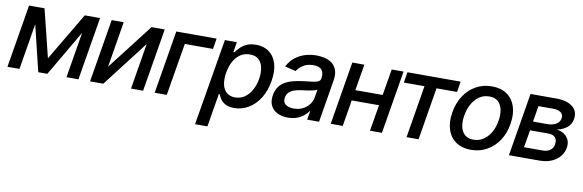

<svg xmlns="http://www.w3.org/2000/svg" viewBox="-52 -993 4966 1636"><g transform="rotate(10 2431.0 -174.5)"><path d="M332 -131.3 577.6 -545.9H669.4L350.1 0H271.5L139.2 -545.9H229.5ZM199.7 -545.9 108.9 0H4.9L95.7 -545.9ZM515.6 0 606.4 -545.9H710L619.1 0Z M849.1 -149.4 1155.3 -545.9H1269.5L1178.7 0H1074.2L1139.6 -397L834.5 0H719.7L810.5 -545.9H914.6Z M1718.3 -545.9 1703.6 -454.1H1459.5L1383.3 0H1278.8L1369.6 -545.9Z M1664.1 204.1 1790 -545.9H1893.6L1878.9 -457H1887.2Q1899.9 -474.1 1920.7 -496.6Q1941.4 -519 1975.6 -535.9Q2009.8 -552.7 2060.5 -552.7Q2126.5 -552.7 2172.4 -519.5Q2218.3 -486.3 2237.5 -423.3Q2256.8 -360.4 2242.2 -271.5Q2227.5 -183.6 2187.7 -120.4Q2147.9 -57.1 2090.8 -23.4Q2033.7 10.3 1967.3 10.7Q1918 10.3 1889.4 -6.3Q1860.8 -22.9 1846.7 -45.4Q1832.5 -67.9 1825.2 -85H1819.3L1771 204.1ZM1959.5 -79.6Q2006.8 -80.1 2042.7 -105.2Q2078.6 -130.4 2102.3 -174.1Q2126 -217.8 2135.3 -272.5Q2143.6 -326.7 2134.5 -369.6Q2125.5 -412.6 2098.1 -437.5Q2070.8 -462.4 2022.5 -462.4Q1976.1 -462.4 1940.2 -438.7Q1904.3 -415 1881.1 -372.3Q1857.9 -329.6 1848.6 -272.5Q1839.4 -215.3 1848.6 -171.9Q1857.9 -128.4 1885.7 -104.2Q1913.6 -80.1 1959.5 -79.6Z M2431.2 11.7Q2379.4 11.7 2340.8 -7.6Q2302.2 -26.9 2283.7 -64Q2265.1 -101.1 2273.9 -154.3Q2281.7 -200.7 2304.4 -230.5Q2327.1 -260.3 2360.4 -277.6Q2393.6 -294.9 2432.1 -303.7Q2470.7 -312.5 2510.3 -317.4Q2560.1 -322.8 2591.1 -326.9Q2622.1 -331.1 2637.7 -339.4Q2653.3 -347.7 2656.7 -366.7V-369.1Q2664.1 -415.5 2643.3 -440.9Q2622.6 -466.3 2571.3 -466.3Q2518.1 -466.3 2482.2 -443.1Q2446.3 -419.9 2429.2 -390.6L2334.5 -413.6Q2359.9 -463.4 2399.2 -493.9Q2438.5 -524.4 2485.8 -538.6Q2533.2 -552.7 2582 -552.7Q2614.7 -552.7 2649.9 -545.2Q2685.1 -537.6 2714.1 -517.3Q2743.2 -497.1 2757.3 -459.5Q2771.5 -421.9 2761.2 -362.3L2701.2 0H2598.1L2610.8 -74.7H2606.4Q2593.3 -54.7 2569.3 -34.7Q2545.4 -14.6 2511 -1.5Q2476.6 11.7 2431.2 11.7ZM2467.8 -73.2Q2512.2 -73.2 2546.4 -90.6Q2580.6 -107.9 2601.8 -136.2Q2623 -164.6 2628.4 -196.3L2640.1 -267.1Q2633.3 -261.7 2616.5 -257.1Q2599.6 -252.4 2578.6 -248.8Q2557.6 -245.1 2537.4 -242.4Q2517.1 -239.7 2504.4 -238.3Q2473.1 -233.9 2446 -224.9Q2418.9 -215.8 2400.9 -198.5Q2382.8 -181.2 2378.4 -152.8Q2371.1 -113.3 2396.7 -93.3Q2422.4 -73.2 2467.8 -73.2Z M3223.6 -318.8 3209 -227.1H2913.6L2928.2 -318.8ZM2996.6 -545.9 2905.8 0H2801.8L2892.6 -545.9ZM3335.9 -545.9 3245.1 0H3141.6L3233.4 -545.9Z M3354.5 -454.1 3369.6 -545.9H3829.6L3814.9 -454.1H3637.2L3562 0H3458L3533.2 -454.1Z M4016.1 11.2Q3938 10.7 3886 -24.9Q3834 -60.5 3812.7 -124.8Q3791.5 -189 3805.2 -274.4Q3818.8 -358.4 3859.9 -420.9Q3900.9 -483.4 3962.9 -518.1Q4024.9 -552.7 4100.6 -552.7Q4178.7 -552.7 4230.5 -516.8Q4282.2 -481 4303.7 -416.5Q4325.2 -352.1 4311 -266.1Q4297.9 -182.6 4256.6 -120.4Q4215.3 -58.1 4153.6 -23.7Q4091.8 10.7 4016.1 11.2ZM4022 -77.6Q4073.2 -78.1 4111.3 -105Q4149.4 -131.8 4173.6 -176.5Q4197.8 -221.2 4206.1 -274.9Q4214.8 -326.2 4206.3 -369.1Q4197.8 -412.1 4170.4 -438.2Q4143.1 -464.4 4094.2 -463.9Q4043.5 -464.4 4005.1 -437Q3966.8 -409.7 3942.6 -364.7Q3918.5 -319.8 3910.2 -266.1Q3901.4 -215.3 3909.7 -172.4Q3918 -129.4 3945.6 -103.8Q3973.1 -78.1 4022 -77.6Z M4343.8 0 4434.6 -545.9H4660.2Q4752 -545.4 4799.8 -506.1Q4847.7 -466.8 4836.9 -399.4Q4828.6 -351.6 4793.2 -324Q4757.8 -296.4 4707 -286.1Q4742.2 -282.2 4769.8 -264.6Q4797.4 -247.1 4811.3 -217.3Q4825.2 -187.5 4818.4 -147.5Q4807.1 -82 4750.2 -41Q4693.4 0 4604 0ZM4458.5 -89.4H4618.7Q4658.7 -88.9 4684.3 -107.7Q4710 -126.5 4714.8 -158.7Q4721.7 -197.3 4702.6 -218.8Q4683.6 -240.2 4644.5 -240.2H4484.4ZM4496.1 -317.9H4623.5Q4653.3 -318.4 4676.5 -326.9Q4699.7 -335.4 4714.1 -351.1Q4728.5 -366.7 4731.4 -388.2Q4736.8 -419.9 4713.6 -437.7Q4690.4 -455.6 4645.5 -455.6H4519Z"/></g></svg>

Font: Inter Tight Medium
Style: Italic
Weight: 500
Italic angle: -9.39999°
Designer: Rasmus Andersson
Foundry: rsms
Version: Version 3.004